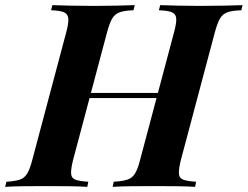

<svg xmlns="http://www.w3.org/2000/svg" viewBox="-61 -728 965 748"><path d="M239 -346 246 -366H599L591 -346ZM617 -602Q627 -639 625.5 -656.5Q624 -674 608 -680.5Q592 -687 558 -688L563 -708Q590 -707 633 -706Q676 -705 719 -705Q768 -705 812 -706Q856 -707 884 -708L879 -688Q845 -687 826 -680.5Q807 -674 796.5 -656.5Q786 -639 776 -602L644 -106Q635 -70 636 -52Q637 -34 653 -28Q669 -22 703 -20L699 0Q672 -2 628 -2.5Q584 -3 535 -3Q492 -3 448.5 -2.5Q405 -2 378 0L382 -20Q416 -22 435 -28Q454 -34 465 -52Q476 -70 485 -106ZM224 -106Q215 -70 216 -52Q217 -34 233 -28Q249 -22 283 -20L279 0Q251 -2 208.5 -2.5Q166 -3 122 -3Q72 -3 29 -2.5Q-14 -2 -41 0L-36 -20Q-3 -22 15.5 -28Q34 -34 45 -52Q56 -70 65 -106L197 -602Q207 -639 205 -656.5Q203 -674 187.5 -680.5Q172 -687 138 -688L143 -708Q168 -707 212 -706Q256 -705 306 -705Q350 -705 391.5 -706Q433 -707 464 -708L459 -688Q425 -687 406 -680.5Q387 -674 376.5 -656.5Q366 -639 356 -602Z"/></svg>

Font: Playfair Display
Style: Bold Italic
Weight: 700
Italic angle: -14°
Designer: Claus Eggers Sørensen
Foundry: Claus Eggers Sørensen
Version: Version 1.203